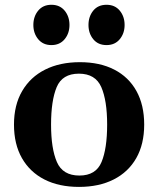

<svg xmlns="http://www.w3.org/2000/svg" viewBox="-20 -749 646 784"><path d="M37.1 -240.2Q37.1 -320.3 70.6 -377.4Q104 -434.6 164.3 -464.8Q224.6 -495.1 306.2 -495.1Q387.7 -495.1 446.5 -464.8Q505.4 -434.6 537.1 -377.4Q568.8 -320.3 568.8 -240.2Q568.8 -160.2 536.4 -103.3Q503.9 -46.4 444.1 -16.1Q384.3 14.2 302.7 14.2Q220.7 14.2 161.4 -16.1Q102.1 -46.4 69.6 -103.3Q37.1 -160.2 37.1 -240.2ZM188.5 -240.2Q188.5 -142.1 212.4 -87.2Q236.3 -32.2 304.2 -32.2Q371.6 -32.2 394.5 -87.2Q417.5 -142.1 417.5 -240.2Q417.5 -338.4 393.6 -393.3Q369.6 -448.2 302.2 -448.2Q234.4 -448.2 211.4 -393.1Q188.5 -337.9 188.5 -240.2ZM415 -564.9Q380.4 -564.9 360.8 -588.9Q341.3 -612.8 341.3 -647Q341.3 -681.6 360.8 -705.6Q380.4 -729.5 415 -729.5Q449.2 -729.5 469 -705.6Q488.8 -681.6 488.8 -647Q488.8 -612.8 469 -588.9Q449.2 -564.9 415 -564.9ZM189.9 -564.9Q155.8 -564.9 136 -588.9Q116.2 -612.8 116.2 -647Q116.2 -681.6 136 -705.6Q155.8 -729.5 189.9 -729.5Q224.1 -729.5 243.9 -705.6Q263.7 -681.6 263.7 -647Q263.7 -612.8 243.9 -588.9Q224.1 -564.9 189.9 -564.9Z"/></svg>

Font: Gelasio SemiBold
Style: Regular
Weight: 600
Designer: Eben Sorkin
Foundry: Eben Sorkin
Version: Version 1.008